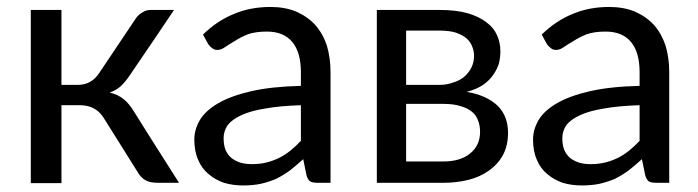

<svg xmlns="http://www.w3.org/2000/svg" viewBox="-20 -536 2048 563"><path d="M377.9 -481.4Q384.8 -492.2 396.5 -499Q408.2 -506.8 420.9 -506.8Q444.3 -506.8 490.2 -506.8Q458 -458 359.4 -313.5Q346.7 -294.9 334 -283.2Q321.3 -271.5 301.8 -264.6Q326.2 -258.8 342.8 -245.1Q359.4 -231.4 372.1 -210Q416 -139.6 504.9 0Q489.3 0 443.4 0Q418.9 0 406.2 -7.8Q392.6 -15.6 383.8 -31.2Q350.6 -84 285.2 -188.5Q261.7 -227.5 214.8 -227.5Q196.3 -227.5 160.2 -227.5Q160.2 -170.9 160.2 1Q137.7 1 70.3 1Q70.3 -79.1 70.3 -316.4Q70.3 -364.3 70.3 -506.8Q92.8 -506.8 160.2 -506.8Q160.2 -452.1 160.2 -287.1Q171.9 -287.1 208 -287.1Q248 -287.1 270.5 -321.3Q306.6 -375 377.9 -481.4Z M862.3 -227.5Q800.8 -225.6 757.8 -217.8Q714.8 -210.9 687.5 -198.2Q660.2 -185.5 647.5 -168.9Q635.7 -151.4 635.7 -130.9Q635.7 -110.4 641.6 -95.7Q648.4 -81.1 659.2 -72.3Q670.9 -63.5 686.5 -58.6Q701.2 -54.7 718.8 -54.7Q742.2 -54.7 761.7 -59.6Q781.2 -64.5 798.8 -73.2Q816.4 -82 832 -94.7Q847.7 -107.4 862.3 -123Q862.3 -158.2 862.3 -227.5ZM575.2 -434.6Q617.2 -475.6 666 -495.1Q713.9 -515.6 773.4 -515.6Q815.4 -515.6 848.6 -502Q881.8 -487.3 904.3 -462.9Q926.8 -437.5 938.5 -402.3Q949.2 -366.2 949.2 -324.2Q949.2 -215.8 949.2 0Q939.5 0 910.2 0Q897.5 0 889.6 -3.9Q882.8 -8.8 878.9 -21.5Q876 -37.1 869.1 -69.3Q848.6 -50.8 830.1 -36.1Q811.5 -22.5 790 -11.7Q769.5 -2.9 745.1 2.9Q721.7 7.8 692.4 7.8Q663.1 7.8 636.7 0Q611.3 -8.8 591.8 -25.4Q572.3 -41 561.5 -66.4Q549.8 -91.8 549.8 -127Q549.8 -156.2 566.4 -184.6Q583 -211.9 620.1 -233.4Q657.2 -254.9 716.8 -268.6Q776.4 -282.2 862.3 -284.2Q862.3 -297.9 862.3 -324.2Q862.3 -382.8 836.9 -413.1Q811.5 -443.4 762.7 -443.4Q729.5 -443.4 707 -435.5Q685.5 -426.8 668.9 -416Q652.3 -406.2 640.6 -398.4Q628.9 -389.6 617.2 -389.6Q608.4 -389.6 602.5 -394.5Q595.7 -399.4 590.8 -406.2Q585.9 -416 575.2 -434.6Z M1279.3 -62.5Q1330.1 -62.5 1358.4 -85.9Q1387.7 -109.4 1387.7 -149.4Q1387.7 -168 1381.8 -182.6Q1377 -197.3 1364.3 -208Q1351.6 -218.8 1331.1 -224.6Q1310.5 -231.4 1280.3 -231.4Q1243.2 -231.4 1170.9 -231.4Q1170.9 -188.5 1170.9 -62.5Q1198.2 -62.5 1279.3 -62.5ZM1170.9 -446.3Q1170.9 -407.2 1170.9 -287.1Q1195.3 -287.1 1268.6 -287.1Q1290 -287.1 1308.6 -293.9Q1328.1 -299.8 1340.8 -310.5Q1354.5 -322.3 1362.3 -337.9Q1370.1 -353.5 1370.1 -373Q1370.1 -386.7 1364.3 -400.4Q1359.4 -413.1 1347.7 -423.8Q1335.9 -433.6 1316.4 -440.4Q1296.9 -446.3 1268.6 -446.3Q1235.4 -446.3 1170.9 -446.3ZM1270.5 -506.8Q1317.4 -506.8 1351.6 -497.1Q1384.8 -487.3 1406.2 -470.7Q1427.7 -455.1 1437.5 -432.6Q1447.3 -411.1 1447.3 -385.7Q1447.3 -369.1 1443.4 -351.6Q1438.5 -334 1426.8 -317.4Q1416 -300.8 1396.5 -287.1Q1377.9 -274.4 1348.6 -266.6Q1406.2 -256.8 1438.5 -226.6Q1469.7 -196.3 1469.7 -146.5Q1469.7 -109.4 1455.1 -82Q1440.4 -54.7 1414.1 -36.1Q1388.7 -17.6 1354.5 -8.8Q1319.3 0 1280.3 0Q1214.8 0 1085 0Q1085 -79.1 1085 -316.4Q1085 -364.3 1085 -506.8Q1131.8 -506.8 1270.5 -506.8Z M1855.5 -227.5Q1793.9 -225.6 1751 -217.8Q1708 -210.9 1680.7 -198.2Q1653.3 -185.5 1640.6 -168.9Q1628.9 -151.4 1628.9 -130.9Q1628.9 -110.4 1634.8 -95.7Q1641.6 -81.1 1652.3 -72.3Q1664.1 -63.5 1679.7 -58.6Q1694.3 -54.7 1711.9 -54.7Q1735.4 -54.7 1754.9 -59.6Q1774.4 -64.5 1792 -73.2Q1809.6 -82 1825.2 -94.7Q1840.8 -107.4 1855.5 -123Q1855.5 -158.2 1855.5 -227.5ZM1568.4 -434.6Q1610.4 -475.6 1659.2 -495.1Q1707 -515.6 1766.6 -515.6Q1808.6 -515.6 1841.8 -502Q1875 -487.3 1897.5 -462.9Q1919.9 -437.5 1931.6 -402.3Q1942.4 -366.2 1942.4 -324.2Q1942.4 -215.8 1942.4 0Q1932.6 0 1903.3 0Q1890.6 0 1882.8 -3.9Q1876 -8.8 1872.1 -21.5Q1869.1 -37.1 1862.3 -69.3Q1841.8 -50.8 1823.2 -36.1Q1804.7 -22.5 1783.2 -11.7Q1762.7 -2.9 1738.3 2.9Q1714.8 7.8 1685.5 7.8Q1656.2 7.8 1629.9 0Q1604.5 -8.8 1585 -25.4Q1565.4 -41 1554.7 -66.4Q1543 -91.8 1543 -127Q1543 -156.2 1559.6 -184.6Q1576.2 -211.9 1613.3 -233.4Q1650.4 -254.9 1710 -268.6Q1769.5 -282.2 1855.5 -284.2Q1855.5 -297.9 1855.5 -324.2Q1855.5 -382.8 1830.1 -413.1Q1804.7 -443.4 1755.9 -443.4Q1722.7 -443.4 1700.2 -435.5Q1678.7 -426.8 1662.1 -416Q1645.5 -406.2 1633.8 -398.4Q1622.1 -389.6 1610.4 -389.6Q1601.6 -389.6 1595.7 -394.5Q1588.9 -399.4 1584 -406.2Q1579.1 -416 1568.4 -434.6Z"/></svg>

Font: Lato
Style: Regular
Weight: 400
Designer: Lukasz Dziedzic with Adam Twardoch and Botio Nikoltchev
Version: Version 2.015; 2015-08-06; http://www.latofonts.com/